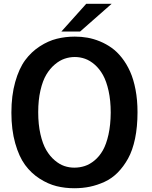

<svg xmlns="http://www.w3.org/2000/svg" viewBox="-20 -977 800 1011"><path d="M374 -784.2Q408.2 -784.2 440.4 -778.6Q472.7 -772.9 505.9 -759.3Q539.1 -745.6 567.9 -725.1Q596.7 -704.6 621.8 -672.6Q647 -640.6 665 -600.3Q683.1 -560.1 693.6 -505.4Q704.1 -450.7 704.1 -386.2Q704.1 -309.6 691.2 -247.3Q678.2 -185.1 654.3 -142.1Q630.4 -99.1 599.6 -68.1Q568.8 -37.1 530.5 -19.5Q492.2 -2 453.4 6.1Q414.6 14.2 371.1 14.2Q322.3 14.2 277.8 3.2Q233.4 -7.8 189 -36.1Q144.5 -64.5 112.3 -108.2Q80.1 -151.9 60.1 -222.7Q40 -293.5 40 -383.8Q40 -474.1 60.1 -545.2Q80.1 -616.2 112.5 -660.2Q145 -704.1 189.5 -732.9Q233.9 -761.7 279.1 -772.9Q324.2 -784.2 374 -784.2ZM374 -676.8Q346.7 -676.8 320.6 -668Q294.4 -659.2 268.8 -637.7Q243.2 -616.2 223.9 -584Q204.6 -551.8 192.9 -500.7Q181.2 -449.7 181.2 -386.2Q181.2 -321.8 192.9 -270.5Q204.6 -219.2 223.6 -186.8Q242.7 -154.3 268.1 -132.8Q293.5 -111.3 318.8 -102.8Q344.2 -94.2 371.1 -94.2Q399.9 -94.2 426.3 -102.8Q452.6 -111.3 478 -132.3Q503.4 -153.3 521.7 -185.5Q540 -217.8 551.3 -268.6Q562.5 -319.3 563 -383.8Q563 -447.3 551.8 -498.3Q540.5 -549.3 522.2 -582Q503.9 -614.7 479 -636.5Q454.1 -658.2 428 -667.5Q401.9 -676.8 374 -676.8ZM434.1 -957H567.9L401.9 -811H303.2Z"/></svg>

Font: Junction Bold
Style: Bold
Weight: 700
Designer: Caroline Hadilaksono
Foundry: Caroline Hadilaksono
Version: Version 001.001